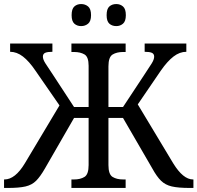

<svg xmlns="http://www.w3.org/2000/svg" viewBox="-28 -929 976 949"><path d="M547 -800Q526 -800 512.5 -812Q499 -824 499 -854Q499 -885 512.5 -897Q526 -909 547 -909Q566 -909 580 -897Q594 -885 594 -854Q594 -824 580 -812Q566 -800 547 -800ZM373 -800Q353 -800 339.5 -812Q326 -824 326 -854Q326 -885 339.5 -897Q353 -909 373 -909Q393 -909 407.5 -897Q422 -885 422 -854Q422 -824 407.5 -812Q393 -800 373 -800ZM-8 0V-42H-6Q47 -42 95 -122L266 -408L147 -580Q116 -626 85.5 -649.5Q55 -673 22 -673V-714H231V-673Q207 -673 195.5 -668Q184 -663 184 -649Q184 -635 197 -615Q210 -595 236 -556L338 -400H410V-604Q410 -648 389.5 -660Q369 -672 338 -672H325V-714H593V-672H580Q549 -672 528.5 -659.5Q508 -647 508 -601V-400H580L683 -556Q709 -595 721.5 -615Q734 -635 734 -649Q734 -663 722.5 -668Q711 -673 687 -673V-714H893V-673Q860 -673 829.5 -649.5Q799 -626 767 -580L653 -413L828 -122Q877 -42 926 -42H928V0H910Q853 0 821 -7.5Q789 -15 768 -35.5Q747 -56 725 -96L580 -346H508V-113Q508 -67 528.5 -54.5Q549 -42 580 -42H593V0H325V-42H338Q369 -42 389.5 -54.5Q410 -67 410 -113V-346H338L194 -96Q171 -56 150.5 -35.5Q130 -15 98.5 -7.5Q67 0 10 0Z"/></svg>

Font: Noto Serif SemiCondensed
Style: Regular
Weight: 400
Width: 4
Designer: Monotype Design Team
Foundry: Monotype Imaging Inc.
Version: Version 2.013